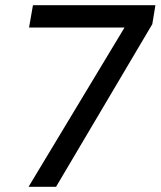

<svg xmlns="http://www.w3.org/2000/svg" viewBox="-20 -720 619 740"><path d="M90 0 460 -614H92L107 -700H579L567 -627L196 0Z"/></svg>

Font: DM Sans 12pt Medium
Style: Italic
Weight: 500
Italic angle: -10°
Version: Version 4.004;gftools[0.9.30]